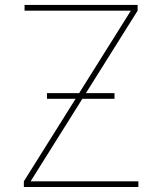

<svg xmlns="http://www.w3.org/2000/svg" viewBox="-20 -747 645 767"><path d="M75.3 0V-22.7L502.8 -704.5H78.1V-727.3H529.8V-704.5L102.3 -22.7H532.7V0ZM167.6 -352.3V-375H437.5V-352.3Z"/></svg>

Font: Inter Thin BETA
Style: Regular
Weight: 100
Designer: Rasmus Andersson
Foundry: rsms
Version: Version 3.011;git-f93a4a705